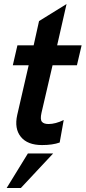

<svg xmlns="http://www.w3.org/2000/svg" viewBox="-20 -714 427 958"><path d="M189.9 9.8Q117.2 9.8 84 -31.2Q50.8 -72.3 65.9 -140.1L123 -388.2H43.9L66.9 -487.8H147.9L174.8 -608.9L312 -693.8L265.1 -487.8H387.2L363.8 -388.2H242.2L187 -150.9Q179.7 -118.2 189 -106.7Q198.2 -95.2 222.2 -95.2Q256.8 -95.2 297.9 -115.2L277.8 -2.9Q242.7 9.8 189.9 9.8ZM13.2 224.1 119.1 51.8H245.1L84 224.1Z"/></svg>

Font: HK Grotesk Legacy
Style: Bold Italic
Weight: 700
Italic angle: -13°
Designer: Alfredo Marco Pradil
Foundry: Hanken Design Co.
Version: Version 2.022;PS 002.022;hotconv 1.0.88;makeotf.lib2.5.64775